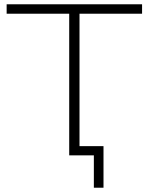

<svg xmlns="http://www.w3.org/2000/svg" viewBox="-20 -725 694 896"><path d="M418 151V0H303V-661H11V-705H643V-661H351V-43H463V151Z"/></svg>

Font: Nunito Sans 10pt SemiExpanded ExtraLight
Style: Regular
Weight: 250
Width: 6
Designer: Vernon Adams
Foundry: Vernon Adams
Version: Version 3.101;gftools[0.9.27]